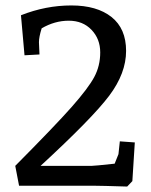

<svg xmlns="http://www.w3.org/2000/svg" viewBox="-20 -682 555 705"><path d="M57 -626Q148 -662 242 -662Q336 -662 389.5 -619.5Q443 -577 443 -495Q443 -413 381 -330.5Q319 -248 129 -73H317Q327 -73 401 -81L415 -116L420 -163L475 -159L466 -17L447 3Q350 0 326 0H50L36 -73Q182 -220 243 -289Q304 -358 326 -399Q348 -440 348 -489.5Q348 -539 316 -572.5Q284 -606 232.5 -606Q181 -606 133 -578Q123 -546 123 -527L125 -482L70 -479Z"/></svg>

Font: Andada SC
Style: Regular
Weight: 400
Designer: Carolina Giovagnoli
Foundry: Carolina Giovagnoli
Version: Version 1.003